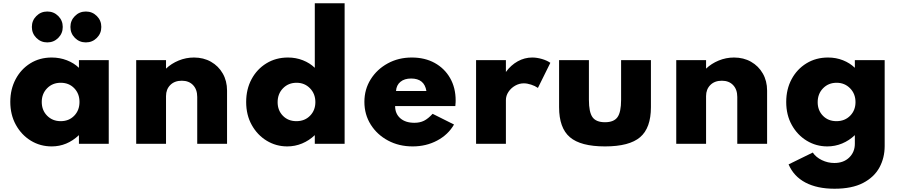

<svg xmlns="http://www.w3.org/2000/svg" viewBox="-20 -880 5518 1175"><path d="M296.5 16Q390 16 463 -53V0H645.5V-512H463V-465Q432.5 -494.5 389 -511.2Q345.5 -528 296.5 -528Q222.5 -528 165.2 -492.2Q108 -456.5 75.5 -395Q43 -333.5 43 -257Q43 -178 77 -116.2Q111 -54.5 168.5 -19.2Q226 16 296.5 16ZM351.5 -138.5Q301.5 -138.5 268.5 -171.8Q235.5 -205 235.5 -256Q235.5 -306.5 268.5 -340Q301.5 -373.5 351.5 -373.5Q402 -373.5 434.2 -340.2Q466.5 -307 466.5 -256Q466.5 -205 434.2 -171.8Q402 -138.5 351.5 -138.5ZM505.5 -620.5Q545 -620.5 572.5 -648Q600 -675.5 600 -715Q600 -754.5 572.5 -782Q545 -809.5 505.5 -809.5Q466 -809.5 438.5 -782Q411 -754.5 411 -715Q411 -675.5 438.5 -648Q466 -620.5 505.5 -620.5ZM269.5 -620.5Q309 -620.5 336.5 -648Q364 -675.5 364 -715Q364 -754.5 336.5 -782Q309 -809.5 269.5 -809.5Q230 -809.5 202.5 -782Q175 -754.5 175 -715Q175 -675.5 202.5 -648Q230 -620.5 269.5 -620.5Z M813.5 0H996V-292Q996 -333.5 1022.2 -359.8Q1048.5 -386 1092.5 -386Q1136 -386 1161.5 -359.2Q1187 -332.5 1187 -286.5V0H1369.5V-325.5Q1369.5 -384.5 1343.2 -430.2Q1317 -476 1271.2 -502Q1225.5 -528 1167 -528Q1118 -528 1073.2 -509.5Q1028.5 -491 996 -460V-512H813.5Z M1738 16Q1785.5 16 1828.8 -2Q1872 -20 1906.5 -53V0H2089V-860H1906.5V-465Q1876 -494.5 1833.5 -511.2Q1791 -528 1742.5 -528Q1668.5 -528 1610.5 -492.5Q1552.5 -457 1519.5 -395.5Q1486.5 -334 1486.5 -256Q1486.5 -176 1520.8 -114.8Q1555 -53.5 1612.2 -18.8Q1669.5 16 1738 16ZM1794 -138.5Q1743.5 -138.5 1711.2 -171.5Q1679 -204.5 1679 -254.5Q1679 -306 1712 -339.8Q1745 -373.5 1795 -373.5Q1844 -373.5 1877 -339.8Q1910 -306 1910 -255Q1910 -205 1877.5 -171.8Q1845 -138.5 1794 -138.5Z M2505.5 16Q2588 16 2655.2 -19.8Q2722.5 -55.5 2758.5 -118L2627.5 -183.5Q2600 -153.5 2574.8 -141Q2549.5 -128.5 2516 -128.5Q2461.5 -128.5 2429.8 -156.2Q2398 -184 2398 -231H2766.5Q2768 -247.5 2768.2 -253Q2768.5 -258.5 2768.5 -265Q2768.5 -343 2734.5 -402.2Q2700.5 -461.5 2640.2 -494.8Q2580 -528 2500 -528Q2418.5 -528 2352.8 -492Q2287 -456 2248.5 -394.5Q2210 -333 2210 -256.5Q2210 -179 2249 -117.2Q2288 -55.5 2354.8 -19.8Q2421.5 16 2505.5 16ZM2403.5 -323Q2406 -359 2430.5 -379.2Q2455 -399.5 2496 -399.5Q2577 -399.5 2589.5 -323Z M2893.5 0H3076V-267.5Q3076 -294 3091.5 -317.5Q3107 -341 3132.2 -355.5Q3157.5 -370 3185.5 -370Q3206 -370 3230 -362.2Q3254 -354.5 3272 -342L3348 -495.5Q3327.5 -510 3296.5 -519Q3265.5 -528 3237 -528Q3190.5 -528 3148.5 -504.8Q3106.5 -481.5 3076 -439.5V-512H2893.5Z M3682.5 16Q3831.5 16 3897.5 -40.5Q3963.5 -97 3963.5 -224V-512H3781V-269Q3781 -193.5 3758.8 -162.8Q3736.5 -132 3682.5 -132Q3628 -132 3606 -162.8Q3584 -193.5 3584 -269V-512H3401.5V-224Q3401.5 -97 3467.5 -40.5Q3533.5 16 3682.5 16Z M4118.5 0H4301V-292Q4301 -333.5 4327.2 -359.8Q4353.5 -386 4397.5 -386Q4441 -386 4466.5 -359.2Q4492 -332.5 4492 -286.5V0H4674.5V-325.5Q4674.5 -384.5 4648.2 -430.2Q4622 -476 4576.2 -502Q4530.5 -528 4472 -528Q4423 -528 4378.2 -509.5Q4333.5 -491 4301 -460V-512H4118.5Z M5087 275Q5193.5 275 5261.5 239.8Q5329.5 204.5 5361.8 145.2Q5394 86 5394 14V-512H5211.5V-465Q5181 -494.5 5138.8 -511.2Q5096.5 -528 5047.5 -528Q4973.5 -528 4915.5 -492.5Q4857.5 -457 4824.5 -395.5Q4791.5 -334 4791.5 -256Q4791.5 -176 4825.8 -114.8Q4860 -53.5 4917.2 -18.8Q4974.5 16 5043 16Q5090.5 16 5133.8 -2Q5177 -20 5211.5 -53V0Q5211.5 50.5 5177 84Q5142.5 117.5 5086 117.5Q5046 117.5 5009.8 100Q4973.5 82.5 4954 53.5L4806 126Q4837.5 199.5 4909.2 237.2Q4981 275 5087 275ZM5099 -138.5Q5048.5 -138.5 5016.2 -171.5Q4984 -204.5 4984 -254.5Q4984 -306 5017 -339.8Q5050 -373.5 5100 -373.5Q5149 -373.5 5182.2 -339.8Q5215.5 -306 5215.5 -255Q5215.5 -205 5182.8 -171.8Q5150 -138.5 5099 -138.5Z"/></svg>

Font: Spartan ExtraBold
Style: Regular
Weight: 800
Designer: Matt Bailey, Mirko Velimirovic
Foundry: Matt Bailey
Version: Version 1.003; ttfautohint (v1.8.3)